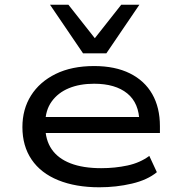

<svg xmlns="http://www.w3.org/2000/svg" viewBox="-20 -785 766 814"><path d="M401 9Q301 9 227 -21Q153 -51 114 -108.5Q75 -166 75 -246Q75 -322 111.5 -380Q148 -438 216 -471.5Q284 -505 379 -505Q468 -505 530.5 -474Q593 -443 625.5 -386Q658 -329 658 -250V-221H147V-289H596L571 -267Q570 -348 519.5 -389Q469 -430 379 -430Q318 -430 272 -411Q226 -392 199 -354.5Q172 -317 172 -262V-250Q172 -192 199 -152.5Q226 -113 279 -92.5Q332 -72 409 -72Q468 -72 521 -83.5Q574 -95 613 -124L645 -55Q605 -22 539 -6.5Q473 9 401 9ZM332 -559 192 -765H270L382 -623L494 -765H571L431 -559Z"/></svg>

Font: Nunito Sans 7pt Expanded
Style: Regular
Weight: 400
Width: 7
Designer: Vernon Adams
Foundry: Vernon Adams
Version: Version 3.101;gftools[0.9.27]